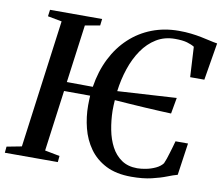

<svg xmlns="http://www.w3.org/2000/svg" viewBox="-88 -852 1115 960"><g transform="rotate(10 469.5 -372.0)"><path d="M636.5 8.5Q560 8.5 507.5 -18.2Q455 -45 423 -90Q391 -135 376.8 -191Q362.5 -247 362.5 -306Q362.5 -318.5 363 -330.8Q363.5 -343 364 -355L231.5 -355.5L190 -46L265.5 -31.5L262.5 0H-6.5L-3.5 -31.5L72 -46L159 -696L87.5 -709.5L92 -743H356.5L352.5 -709.5L277 -696L237.5 -402L369.5 -401Q382 -481.5 414.5 -546.2Q447 -611 496.5 -657Q546 -703 609 -727.2Q672 -751.5 745.5 -751.5Q779 -751.5 807 -748.2Q835 -745 859 -740.2Q883 -735.5 903.8 -730.5Q924.5 -725.5 944 -722.5L912.5 -533H840.5L832 -686Q818 -695 794.8 -701.8Q771.5 -708.5 733 -708.5Q680 -708.5 638.8 -683.2Q597.5 -658 567.8 -614.8Q538 -571.5 519.5 -516.2Q501 -461 493.5 -401L792.5 -419L778 -337.5Q755.5 -338.5 721 -340Q686.5 -341.5 646 -344Q605.5 -346.5 564.8 -349.2Q524 -352 489.5 -354.5Q488.5 -341 488 -327.5Q487.5 -314 487.5 -300Q488.5 -251.5 497.5 -204.8Q506.5 -158 526.2 -120.5Q546 -83 578.5 -60.8Q611 -38.5 658.5 -38.5Q678.5 -38.5 703.5 -43.5Q728.5 -48.5 751.2 -59.2Q774 -70 786.5 -86.5Q791.5 -97.5 796.5 -112Q801.5 -126.5 806.2 -142.8Q811 -159 815.8 -175Q820.5 -191 824 -204.5H887.5L864 -41.5Q843 -36 812.8 -24Q782.5 -12 739.2 -1.8Q696 8.5 636.5 8.5Z"/></g></svg>

Font: Merriweather 72pt Medium
Style: Italic
Weight: 500
Italic angle: -7.8°
Version: Version 2.101